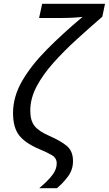

<svg xmlns="http://www.w3.org/2000/svg" viewBox="-20 -780 568 1002"><path d="M185 202Q232 162 254 132.5Q276 103 276 73Q276 45 252 30.5Q228 16 185 -2Q113 -32 80.5 -73Q48 -114 48 -190Q48 -275 95 -356.5Q142 -438 224 -521Q306 -604 411 -692Q365 -686 286 -686H184L200 -760H528L514 -693Q447 -635 380.5 -574.5Q314 -514 259 -452.5Q204 -391 171 -328.5Q138 -266 138 -203Q138 -151 160 -123Q182 -95 237 -71Q295 -46 328 -19Q361 8 361 61Q361 105 335.5 140Q310 175 277 202Z"/></svg>

Font: Manna Sans
Style: Italic
Weight: 400
Italic angle: -12°
Designer: Monotype Design Team
Foundry: Monotype Imaging Inc.
Version: Version 2.001.1; ttfautohint (v1.8.2)